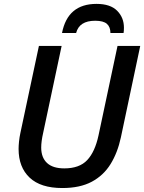

<svg xmlns="http://www.w3.org/2000/svg" viewBox="-20 -948 734 978"><path d="M297.4 9.8Q187 9.8 130.9 -43.2Q74.7 -96.2 74.7 -189.5Q74.7 -205.6 76.9 -227.3Q79.1 -249 84 -271.5L178.2 -713.9H293.9L199.7 -270.5Q189.9 -227.5 189.9 -196.3Q189.9 -145.5 219.5 -117.9Q249 -90.3 307.6 -90.3Q384.8 -90.3 424.3 -132.6Q463.9 -174.8 481.9 -258.8L578.6 -713.9H694.3L595.7 -248Q579.1 -170.4 543.2 -112.3Q507.3 -54.2 447.3 -22.2Q387.2 9.8 297.4 9.8ZM295.9 -779.8Q324.7 -928.2 471.7 -928.2Q542 -928.2 576.7 -893.3Q611.3 -858.4 611.3 -807.1Q611.3 -790.5 609.4 -779.8H542.5Q542.5 -810.5 524.7 -826.4Q506.8 -842.3 464.8 -842.3Q383.8 -842.3 367.7 -779.8Z"/></svg>

Font: Open Sans SemiBold
Style: Italic
Weight: 600
Italic angle: -12°
Designer: Monotype Design Team
Foundry: Monotype Imaging Inc.
Version: Version 3.003; ttfautohint (v1.8.4)